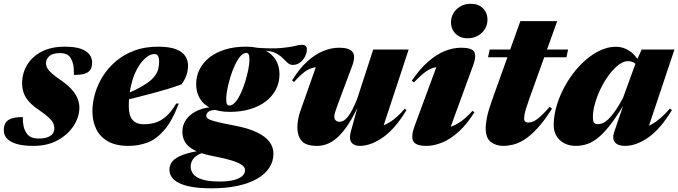

<svg xmlns="http://www.w3.org/2000/svg" viewBox="-38 -757 3589 1016"><path d="M82.5 -137.5Q82.5 -108 87.2 -87.5Q92 -67 103 -51.5Q114 -36 129.5 -30Q145 -24 166 -24Q195 -24 213.5 -30.8Q232 -37.5 240.8 -49.8Q249.5 -62 249.5 -79Q249.5 -93 243.5 -105.8Q237.5 -118.5 220.5 -134.5Q203.5 -150.5 170 -173.5Q136.5 -196 116.5 -218.2Q96.5 -240.5 87.8 -264.2Q79 -288 79 -315.5Q79 -369.5 105.5 -413.5Q132 -457.5 182.5 -483.8Q233 -510 304.5 -510Q358 -510 389.8 -498.8Q421.5 -487.5 435.5 -468.5Q449.5 -449.5 449.5 -426.5Q449.5 -402.5 440.2 -388Q431 -373.5 410 -367Q389 -360.5 353 -360.5Q353.5 -396.5 349.5 -415.2Q345.5 -434 336.5 -449Q327.5 -464 313.2 -470Q299 -476 279.5 -476Q241.5 -476 223.5 -460.5Q205.5 -445 205.5 -423Q205.5 -409.5 212.2 -396.8Q219 -384 237 -368Q255 -352 289 -329Q322.5 -305.5 342.8 -282.2Q363 -259 372.5 -235.5Q382 -212 382 -187.5Q382 -138.5 352.2 -92Q322.5 -45.5 268 -15.2Q213.5 15 139.5 15Q84 15 49.2 4.5Q14.5 -6 -1.8 -24.5Q-18 -43 -18 -67.5Q-18 -91.5 -8.5 -107Q1 -122.5 23.2 -130Q45.5 -137.5 82.5 -137.5Z M779 -471Q761.5 -471 742.8 -458.2Q724 -445.5 706 -421.5Q688 -397.5 674 -363.8Q660 -330 651.8 -287.2Q643.5 -244.5 643.5 -195Q643.5 -146 663 -122.8Q682.5 -99.5 724 -99.5Q753.5 -99.5 782 -107.5Q810.5 -115.5 838.8 -139.2Q867 -163 894.5 -209H908Q873 -116.5 831 -68.2Q789 -20 742 -2.5Q695 15 641.5 15Q575.5 15 533.2 -9Q491 -33 471 -74.5Q451 -116 451 -168Q451 -214.5 465.2 -263Q479.5 -311.5 507.5 -355.5Q535.5 -399.5 577.2 -434.5Q619 -469.5 674.2 -489.8Q729.5 -510 798 -510Q860.5 -510 895 -495.8Q929.5 -481.5 943.2 -458.8Q957 -436 957 -411.5Q957 -383 947.8 -357.2Q938.5 -331.5 922 -310.5Q890 -298.5 849.5 -286.2Q809 -274 764.8 -262.2Q720.5 -250.5 675.5 -239.2Q630.5 -228 589 -218.5L592 -244.5Q644.5 -264.5 681.5 -283Q718.5 -301.5 742.8 -319Q767 -336.5 780.2 -354Q793.5 -371.5 798.8 -390.2Q804 -409 804 -429.5Q804 -445 801 -454Q798 -463 792.8 -467Q787.5 -471 779 -471Z M1511.5 -413.5Q1497 -413.5 1486 -422.8Q1475 -432 1462.5 -445.2Q1450 -458.5 1431.5 -470.2Q1413 -482 1384.5 -486.5Q1356 -491 1312 -482.5L1318.5 -504.5Q1401 -498.5 1448.2 -502.8Q1495.5 -507 1520.8 -513.5Q1546 -520 1561 -520Q1572 -520 1579 -514.5Q1586 -509 1586 -496.5Q1586 -482 1580.5 -467.5Q1575 -453 1565.2 -440.8Q1555.5 -428.5 1541.8 -421Q1528 -413.5 1511.5 -413.5ZM1175.5 -198.5Q1192 -198.5 1207.5 -216.8Q1223 -235 1236.5 -264Q1250 -293 1260 -326Q1270 -359 1276 -389.8Q1282 -420.5 1282 -441Q1282 -462 1277.8 -469.5Q1273.5 -477 1265.5 -477Q1249 -477 1233.5 -458.8Q1218 -440.5 1204.5 -411.2Q1191 -382 1181 -349Q1171 -316 1165 -285.5Q1159 -255 1159 -234Q1159 -213.5 1163.2 -206Q1167.5 -198.5 1175.5 -198.5ZM1262.5 -510Q1323 -510 1362.2 -491.5Q1401.5 -473 1421.2 -440Q1441 -407 1441 -364Q1441 -321 1422.5 -284.5Q1404 -248 1369.5 -221.2Q1335 -194.5 1286.8 -179.8Q1238.5 -165 1178.5 -165Q1118.5 -165 1079 -183.8Q1039.5 -202.5 1019.8 -235.5Q1000 -268.5 1000 -311Q1000 -354.5 1018.5 -390.8Q1037 -427 1071.5 -453.8Q1106 -480.5 1154.2 -495.2Q1202.5 -510 1262.5 -510ZM1082 239.5Q1019 239.5 976 231.8Q933 224 907 210.2Q881 196.5 869.8 178.8Q858.5 161 858.5 141Q858.5 117 874.2 97.2Q890 77.5 930 62.2Q970 47 1041.5 37.5H1058.5L1057.5 45Q1032 51 1015.5 59.2Q999 67.5 989.2 78Q979.5 88.5 975.2 100.5Q971 112.5 971 126Q971 145 984 163Q997 181 1030.5 192.2Q1064 203.5 1124.5 203.5Q1168.5 203.5 1198.2 196Q1228 188.5 1243.2 175.2Q1258.5 162 1258.5 143.5Q1258.5 132.5 1250.8 123.5Q1243 114.5 1224 105.5Q1205 96.5 1172.8 87.8Q1140.5 79 1091.5 69.5Q1027.5 57 991.5 38.2Q955.5 19.5 941.2 -5.2Q927 -30 927 -59.5Q927 -97.5 949 -127Q971 -156.5 1012 -174Q1053 -191.5 1110.5 -191.5L1111.5 -176Q1077.5 -175.5 1065.5 -166Q1053.5 -156.5 1053.5 -144.5Q1053.5 -138 1057.8 -132.8Q1062 -127.5 1076.5 -122Q1091 -116.5 1120.8 -109.5Q1150.5 -102.5 1202.5 -92.5Q1275 -79 1320.5 -57.2Q1366 -35.5 1387.5 -7Q1409 21.5 1409 55.5Q1409 97 1386.8 131Q1364.5 165 1322 189.2Q1279.5 213.5 1219 226.5Q1158.5 239.5 1082 239.5Z M1818.5 -61 1873 -257.5 1879 -245Q1850 -174.5 1821 -125Q1792 -75.5 1762.8 -44.5Q1733.5 -13.5 1703 0.8Q1672.5 15 1640.5 15Q1579.5 15 1557.5 -12.2Q1535.5 -39.5 1535.5 -82Q1535.5 -100 1539.2 -123Q1543 -146 1550.5 -167L1651.5 -453L1688.5 -403Q1650 -405 1624 -399.8Q1598 -394.5 1574 -376.8Q1550 -359 1518 -323L1507.5 -331.5Q1546 -394 1588 -432Q1630 -470 1672.8 -487.2Q1715.5 -504.5 1757 -504.5Q1810.5 -504.5 1827.8 -481.8Q1845 -459 1825 -406.5L1750 -206Q1740 -178.5 1735.5 -164Q1731 -149.5 1731 -140.5Q1731 -126.5 1739 -119.5Q1747 -112.5 1760 -112.5Q1770.5 -112.5 1781 -118.8Q1791.5 -125 1802.8 -139Q1814 -153 1826 -176.2Q1838 -199.5 1852 -233.5L1937 -495H2124.5L1975 -41.5L1916.5 -79.5Q1941.5 -80.5 1969 -86.5Q1996.5 -92.5 2029.8 -113.8Q2063 -135 2104 -182L2113 -174.5Q2053 -75 1988.5 -30Q1924 15 1866 15Q1835 15 1821.5 -3.8Q1808 -22.5 1818.5 -61Z M2155.5 -89 2289 -450.5 2321.5 -402Q2288 -405 2263.8 -400.2Q2239.5 -395.5 2214.2 -377.2Q2189 -359 2152 -321L2141 -330Q2184 -393 2228 -431.2Q2272 -469.5 2316 -487Q2360 -504.5 2402.5 -504.5Q2458.5 -504.5 2471.2 -482.8Q2484 -461 2466 -412L2331 -42.5L2274 -74.5Q2300.5 -75 2328.5 -80.8Q2356.5 -86.5 2389.5 -106.5Q2422.5 -126.5 2462.5 -170.5L2472.5 -163Q2432.5 -99 2389 -59.8Q2345.5 -20.5 2302 -2.8Q2258.5 15 2218 15Q2163 15 2149.2 -9.2Q2135.5 -33.5 2155.5 -89ZM2348.5 -639Q2348.5 -666 2362 -688.2Q2375.5 -710.5 2399.5 -723.8Q2423.5 -737 2454 -737Q2493.5 -737 2517.5 -713.2Q2541.5 -689.5 2541.5 -652.5Q2541.5 -625.5 2528 -603.5Q2514.5 -581.5 2491 -568Q2467.5 -554.5 2436.5 -554.5Q2397 -554.5 2372.8 -578.5Q2348.5 -602.5 2348.5 -639Z M2544.5 -454 2553.5 -495H2968L2959.5 -454ZM2763.5 -236Q2751.5 -202 2745.2 -181.2Q2739 -160.5 2737.2 -148.8Q2735.5 -137 2735.5 -129Q2735.5 -118 2741.5 -113.2Q2747.5 -108.5 2758 -108.5Q2770.5 -108.5 2785 -114.8Q2799.5 -121 2820 -139.2Q2840.5 -157.5 2871 -191.5L2883 -182Q2842 -117 2805.5 -77.8Q2769 -38.5 2737.2 -18.5Q2705.5 1.5 2677.2 8.2Q2649 15 2624.5 15Q2587.5 15 2559.8 -5.5Q2532 -26 2532 -80Q2532 -98 2538.2 -132.5Q2544.5 -167 2564.5 -223.5L2715.5 -645H2910.5Z M3211.5 -56.5 3274.5 -242 3284.5 -239Q3239 -160.5 3202 -110.5Q3165 -60.5 3133 -33.2Q3101 -6 3071 4.5Q3041 15 3009 15Q2974 15 2947.5 1Q2921 -13 2906.5 -38Q2892 -63 2892 -94.5Q2892 -148.5 2910.2 -206.2Q2928.5 -264 2960.8 -318Q2993 -372 3035.2 -415.2Q3077.5 -458.5 3125.2 -484Q3173 -509.5 3222.5 -509.5Q3258.5 -509.5 3291 -489Q3323.5 -468.5 3351.5 -420.5L3341 -398Q3331 -416.5 3317.2 -425Q3303.5 -433.5 3285 -433.5Q3261.5 -433.5 3235.8 -414Q3210 -394.5 3185.5 -362Q3161 -329.5 3141.8 -290.2Q3122.5 -251 3111 -211.5Q3099.5 -172 3099.5 -138.5Q3099.5 -116 3105.2 -108Q3111 -100 3127.5 -100Q3138 -100 3151 -105Q3164 -110 3180 -125Q3196 -140 3215.8 -167.5Q3235.5 -195 3259 -239.5L3329 -432L3357.5 -495H3531L3383.5 -54L3365.5 -80.5Q3389 -87 3411.2 -99.2Q3433.5 -111.5 3457 -132Q3480.5 -152.5 3507 -182.5L3517.5 -174.5Q3457 -74.5 3393 -29.8Q3329 15 3269 15Q3231 15 3215.8 -4.5Q3200.5 -24 3211.5 -56.5Z"/></svg>

Font: Newsreader 60pt ExtraBold
Style: Italic
Weight: 800
Italic angle: -17°
Designer: Hugues Gentile
Foundry: Production Type
Version: Version 1.003